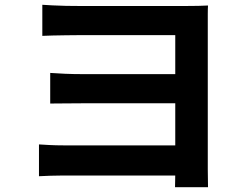

<svg xmlns="http://www.w3.org/2000/svg" viewBox="-20 -746 1040 803"><path d="M157 -726Q173 -725 200 -723.5Q227 -722 256 -721.5Q285 -721 308 -721Q333 -721 369.5 -721Q406 -721 448 -721Q490 -721 535 -721Q580 -721 622.5 -721Q665 -721 701 -721Q737 -721 763 -721Q786 -721 810.5 -721.5Q835 -722 850 -723Q849 -711 849 -687.5Q849 -664 849 -642Q849 -630 849 -587.5Q849 -545 849 -485Q849 -425 849 -358Q849 -291 849 -226.5Q849 -162 849 -112Q849 -62 849 -38Q849 -22 849.5 0Q850 22 850 37H712Q712 27 712.5 11.5Q713 -4 713 -21Q713 -38 713 -50Q713 -81 713 -131Q713 -181 713 -239.5Q713 -298 713 -356.5Q713 -415 713 -466.5Q713 -518 713 -553.5Q713 -589 713 -599Q701 -599 673.5 -599Q646 -599 609 -599Q572 -599 530 -599Q488 -599 446.5 -599Q405 -599 369 -599Q333 -599 308 -599Q285 -599 255.5 -598.5Q226 -598 199.5 -597.5Q173 -597 157 -596ZM190 -441Q216 -439 251.5 -437.5Q287 -436 322 -436Q338 -436 375 -436Q412 -436 460.5 -436Q509 -436 560.5 -436Q612 -436 658 -436Q704 -436 736 -436Q768 -436 776 -436V-314Q768 -314 736 -314Q704 -314 658 -314Q612 -314 560.5 -314Q509 -314 460.5 -314Q412 -314 375.5 -314Q339 -314 323 -314Q288 -314 250 -313.5Q212 -313 190 -313ZM143 -142Q159 -141 186 -139.5Q213 -138 247 -138Q266 -138 308.5 -138Q351 -138 406 -138Q461 -138 520 -138Q579 -138 633 -138Q687 -138 725.5 -138Q764 -138 777 -138V-12Q760 -12 720 -12Q680 -12 626.5 -12Q573 -12 515 -12Q457 -12 403 -12Q349 -12 307 -12Q265 -12 246 -12Q220 -12 190 -11Q160 -10 143 -9Z"/></svg>

Font: Noto Sans SC Thin
Style: Bold
Weight: 700
Version: Version 2.004-H2;hotconv 1.0.118;makeotfexe 2.5.65603